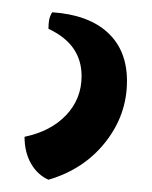

<svg xmlns="http://www.w3.org/2000/svg" viewBox="-20 20 247 313"><path d="M65 40Q124 44 155.5 73Q187 102 187 152Q187 207 152 251.5Q117 296 59 313Q41 305 30.5 286.5Q20 268 20 243Q63 234 88 207.5Q113 181 113 144Q113 92 59 67Q59 59 60 53Q61 47 65 40Z"/></svg>

Font: Merienda
Style: Regular
Weight: 400
Designer: Eduardo Rodriguez Tunni
Foundry: Eduardo Rodriguez Tunni
Version: Version 2.001